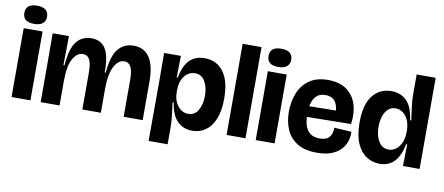

<svg xmlns="http://www.w3.org/2000/svg" viewBox="-73 -1003 3336 1442"><g transform="rotate(10 1595.0 -281.5)"><path d="M39 0V-525H183V0ZM110 -570Q24 -570 24 -639Q24 -709 110 -709Q197 -709 197 -639Q197 -606 174.5 -588Q152 -570 110 -570Z M261 0V-277L260 -525H384L381 -303H389Q399 -432 441 -485.5Q483 -539 555 -539Q599 -539 631 -517.5Q663 -496 680 -444.5Q697 -393 696 -303H704Q714 -431 758.5 -485Q803 -539 877 -539Q956 -539 997.5 -478Q1039 -417 1039 -294V0H894V-280Q894 -297 892.5 -319.5Q891 -342 884.5 -363Q878 -384 864.5 -397.5Q851 -411 827 -411Q781 -411 750.5 -352.5Q720 -294 720 -181V0H579V-282Q579 -299 577.5 -321Q576 -343 569.5 -363.5Q563 -384 549.5 -397.5Q536 -411 511 -411Q467 -411 436 -357Q405 -303 405 -181V0Z M1110 146 1111 -327 1110 -525H1238L1235 -360H1243Q1260 -452 1303 -495.5Q1346 -539 1418 -539Q1509 -539 1561.5 -469.5Q1614 -400 1614 -265Q1614 -169 1588 -107.5Q1562 -46 1518 -16Q1474 14 1418 14Q1348 14 1303.5 -32Q1259 -78 1246 -170H1237Q1244 -120 1249.5 -72Q1255 -24 1255 17V146ZM1366 -106Q1417 -106 1442.5 -151Q1468 -196 1468 -260Q1468 -326 1442 -370.5Q1416 -415 1366 -415Q1318 -415 1286 -374.5Q1254 -334 1254 -263V-256Q1254 -189 1286.5 -147.5Q1319 -106 1366 -106Z M1679 0V-695H1823V0Z M1901 0V-525H2045V0ZM1972 -570Q1886 -570 1886 -639Q1886 -709 1972 -709Q2059 -709 2059 -639Q2059 -606 2036.5 -588Q2014 -570 1972 -570Z M2369 14Q2274 14 2217 -22.5Q2160 -59 2134.5 -119.5Q2109 -180 2109 -253Q2109 -329 2134.5 -394Q2160 -459 2215.5 -499Q2271 -539 2359 -539Q2446 -539 2500.5 -500Q2555 -461 2576.5 -394Q2598 -327 2585 -243L2249 -238Q2256 -95 2371 -95Q2426 -95 2447 -124Q2468 -153 2466 -194L2598 -186Q2600 -151 2589.5 -116Q2579 -81 2552.5 -51.5Q2526 -22 2480.5 -4Q2435 14 2369 14ZM2359 -424Q2312 -424 2286.5 -396Q2261 -368 2253 -320L2456 -323Q2452 -371 2428.5 -397.5Q2405 -424 2359 -424Z M2848 14Q2791 14 2745 -16.5Q2699 -47 2672.5 -109Q2646 -171 2646 -267Q2646 -403 2699.5 -471Q2753 -539 2842 -539Q2914 -539 2959 -493.5Q3004 -448 3017 -348H3026Q3018 -403 3012 -452Q3006 -501 3006 -541V-695H3151V-196V0H3024L3027 -166H3019Q2985 14 2848 14ZM2895 -103Q2944 -103 2975.5 -146.5Q3007 -190 3007 -257V-265Q3007 -332 2975 -374.5Q2943 -417 2895 -417Q2861 -417 2838 -395.5Q2815 -374 2803.5 -338Q2792 -302 2792 -258Q2792 -192 2819 -147.5Q2846 -103 2895 -103Z"/></g></svg>

Font: Bricolage Grotesque 48pt Bricolage Grotesque 48pt Regular
Style: Bold
Weight: 700
Designer: Mathieu Triay
Foundry: Atelier Triay
Version: Version 1.000; ttfautohint (v1.8.4.7-5d5b);gftools[0.9.32]